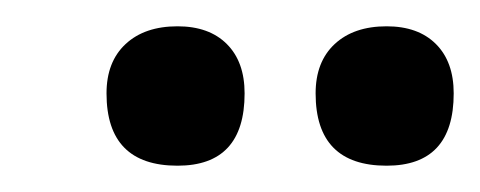

<svg xmlns="http://www.w3.org/2000/svg" viewBox="-20 -590 365 146"><path d="M274 -464Q220 -464 220 -519Q220 -543 234.5 -556.5Q249 -570 274 -570Q298 -570 311.5 -556.5Q325 -543 325 -519Q325 -464 274 -464ZM115 -464Q61 -464 61 -519Q61 -543 75.5 -556.5Q90 -570 115 -570Q139 -570 152.5 -556.5Q166 -543 166 -519Q166 -464 115 -464Z"/></svg>

Font: Cormorant
Style: Bold Italic
Weight: 700
Italic angle: -10°
Designer: Christian Thalmann (Catharsis Fonts)
Foundry: Catharsis Fonts
Version: Version 4.000